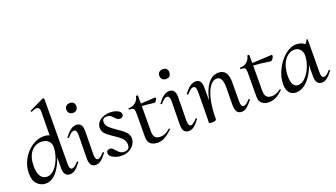

<svg xmlns="http://www.w3.org/2000/svg" viewBox="-63 -1230 3060 1748"><g transform="rotate(-20 1466.5 -356.0)"><path d="M485 -78Q489 -78 492 -74.5Q495 -71 493 -69Q462 -28 438.5 -9.5Q415 9 387 9Q356 9 341 -12.5Q326 -34 327 -76L328 -176Q297 -88 252 -37.5Q207 13 150 13Q103 13 69 -22Q35 -57 35 -127Q35 -197 69.5 -260Q104 -323 160 -361Q216 -399 275 -399Q308 -399 331 -388L334 -610Q336 -661 302 -661Q285 -661 253 -646H251Q247 -646 245 -651Q243 -656 247 -658L386 -725H388Q392 -725 396 -722Q400 -719 400 -717L396 -89Q395 -34 421 -34Q434 -34 448.5 -45Q463 -56 482 -77Q483 -78 485 -78ZM329 -257 330 -281Q327 -319 302.5 -339Q278 -359 238 -359Q176 -359 137.5 -309.5Q99 -260 99 -174Q99 -108 121 -75Q143 -42 181 -42Q222 -42 254.5 -77Q287 -112 306.5 -162.5Q326 -213 329 -257Z M577 -76 580 -297Q581 -353 552 -353Q528 -353 489 -307Q488 -306 486 -306Q482 -306 479 -309.5Q476 -313 478 -316Q508 -356 535 -375.5Q562 -395 590 -395Q620 -395 634.5 -375Q649 -355 649 -315L646 -89Q645 -34 672 -34Q684 -34 697.5 -44.5Q711 -55 732 -77Q733 -78 735 -78Q738 -78 741 -74.5Q744 -71 743 -69Q713 -29 688.5 -10Q664 9 636 9Q606 9 591 -12.5Q576 -34 577 -76ZM554 -556Q554 -577 567.5 -589.5Q581 -602 604 -602Q626 -602 638.5 -589.5Q651 -577 651 -556Q651 -533 638.5 -520Q626 -507 604 -507Q581 -507 567.5 -520Q554 -533 554 -556Z M770 -54Q770 -70 779.5 -78Q789 -86 804 -86Q817 -86 827 -78.5Q837 -71 849 -56Q867 -35 882 -25Q897 -15 922 -15Q973 -15 973 -67Q972 -103 948 -127.5Q924 -152 877 -182Q829 -213 806 -237Q783 -261 783 -297Q783 -339 822 -367.5Q861 -396 915 -396Q959 -396 989.5 -381Q1020 -366 1020 -342Q1021 -328 1011.5 -319.5Q1002 -311 988 -311Q972 -311 961.5 -318Q951 -325 939 -339Q923 -356 911 -364Q899 -372 877 -372Q834 -372 834 -334Q834 -303 857 -280.5Q880 -258 926 -227Q976 -194 1001 -168Q1026 -142 1026 -105Q1026 -77 1009 -50Q992 -23 960.5 -6Q929 11 887 11Q843 11 807 -8Q771 -27 770 -54Z M1373 -74Q1376 -74 1379.5 -70.5Q1383 -67 1380 -65Q1338 -24 1304 -6Q1270 12 1235 12Q1193 12 1167 -9Q1141 -30 1142 -80L1143 -306Q1143 -331 1139.5 -341.5Q1136 -352 1126 -356Q1116 -360 1093 -360Q1089 -360 1089 -367Q1089 -374 1092 -374Q1134 -374 1159.5 -396.5Q1185 -419 1192 -454Q1192 -457 1199 -457Q1203 -457 1207 -456Q1211 -455 1211 -453V-376Q1235 -377 1320 -382Q1340 -384 1347 -384Q1351 -384 1354 -381Q1357 -378 1357 -374Q1356 -364 1346.5 -351.5Q1337 -339 1326 -340Q1250 -350 1211 -351L1210 -106Q1210 -67 1225.5 -49Q1241 -31 1277 -31Q1303 -31 1325.5 -42Q1348 -53 1372 -74Z M1478 -76 1481 -297Q1482 -353 1453 -353Q1429 -353 1390 -307Q1389 -306 1387 -306Q1383 -306 1380 -309.5Q1377 -313 1379 -316Q1409 -356 1436 -375.5Q1463 -395 1491 -395Q1521 -395 1535.5 -375Q1550 -355 1550 -315L1547 -89Q1546 -34 1573 -34Q1585 -34 1598.5 -44.5Q1612 -55 1633 -77Q1634 -78 1636 -78Q1639 -78 1642 -74.5Q1645 -71 1644 -69Q1614 -29 1589.5 -10Q1565 9 1537 9Q1507 9 1492 -12.5Q1477 -34 1478 -76ZM1455 -556Q1455 -577 1468.5 -589.5Q1482 -602 1505 -602Q1527 -602 1539.5 -589.5Q1552 -577 1552 -556Q1552 -533 1539.5 -520Q1527 -507 1505 -507Q1482 -507 1468.5 -520Q1455 -533 1455 -556Z M2147 -78Q2151 -78 2154.5 -74.5Q2158 -71 2156 -69Q2125 -29 2101 -10Q2077 9 2049 9Q2019 9 2004.5 -12Q1990 -33 1990 -76L1992 -248Q1992 -354 1936 -354Q1900 -354 1870 -314Q1840 -274 1822 -196Q1804 -118 1804 -9Q1804 -1 1793.5 3.5Q1783 8 1763 8Q1743 8 1738 5.5Q1733 3 1733 -3Q1733 -10 1734 -28Q1735 -46 1735 -74L1737 -297Q1737 -353 1709 -353Q1685 -353 1646 -307Q1645 -306 1642 -306Q1638 -306 1635.5 -309.5Q1633 -313 1635 -316Q1665 -357 1691.5 -376Q1718 -395 1747 -395Q1777 -395 1790.5 -375Q1804 -355 1804 -315V-189Q1824 -289 1866.5 -344Q1909 -399 1969 -399Q2015 -399 2037.5 -367Q2060 -335 2059 -267L2058 -89Q2058 -60 2064.5 -47Q2071 -34 2085 -34Q2106 -34 2144 -77Q2145 -78 2147 -78Z M2487 -376Q2486 -363 2474.5 -347Q2463 -331 2451 -333L2430 -336Q2344 -349 2290 -351L2289 -106Q2289 -67 2305 -49Q2321 -31 2356 -31Q2400 -31 2443 -65H2444Q2448 -65 2451 -61.5Q2454 -58 2451 -57Q2414 -20 2381 -4Q2348 12 2314 12Q2273 12 2246.5 -9Q2220 -30 2221 -80L2222 -306Q2222 -331 2218.5 -341.5Q2215 -352 2205 -356Q2195 -360 2172 -360Q2169 -360 2169 -367Q2169 -374 2171 -374Q2213 -374 2238.5 -396.5Q2264 -419 2271 -454Q2271 -457 2279 -457Q2283 -457 2286.5 -455.5Q2290 -454 2290 -453V-376Q2306 -376 2427 -382L2478 -385Q2482 -385 2484.5 -382Q2487 -379 2487 -376Z M2925 -78Q2928 -78 2931 -74.5Q2934 -71 2933 -69Q2904 -30 2879 -10.5Q2854 9 2828 9Q2767 9 2768 -76L2769 -182Q2739 -93 2686.5 -40Q2634 13 2575 13Q2536 13 2512 -14Q2488 -41 2488 -98Q2488 -167 2522.5 -237Q2557 -307 2611.5 -353Q2666 -399 2723 -399Q2744 -399 2765.5 -392.5Q2787 -386 2803 -372Q2819 -386 2825 -406Q2825 -408 2830 -408Q2840 -408 2838 -405L2836 -89Q2835 -34 2862 -34Q2886 -34 2922 -77Q2923 -78 2925 -78ZM2690 -359Q2652 -359 2620.5 -332.5Q2589 -306 2571 -258.5Q2553 -211 2553 -151Q2554 -44 2615 -44Q2654 -44 2689 -81.5Q2724 -119 2745 -173.5Q2766 -228 2766 -275Q2766 -313 2745 -336Q2724 -359 2690 -359Z"/></g></svg>

Font: Cormorant Upright Medium
Style: Regular
Weight: 500
Designer: Christian Thalmann (Catharsis Fonts)
Foundry: Catharsis Fonts
Version: Version 3.302